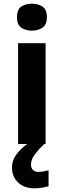

<svg xmlns="http://www.w3.org/2000/svg" viewBox="-20 -780 345 1040"><path d="M153 -760Q186 -760 210 -744.5Q234 -729 234 -687Q234 -646 210 -630Q186 -614 153 -614Q119 -614 95.5 -630Q72 -646 72 -687Q72 -729 95.5 -744.5Q119 -760 153 -760ZM227 -546V0H78V-546ZM148 111Q148 131 159 141Q170 151 187 151Q203 151 218 148Q233 145 243 142V229Q227 233 209 236.5Q191 240 167 240Q111 240 78 208.5Q45 177 45 128Q45 84 77 46Q109 8 155 -17L220 0Q186 32 167 58.5Q148 85 148 111Z"/></svg>

Font: Noto Sans Myanmar
Style: Bold
Weight: 700
Designer: Monotype Design Team
Foundry: Monotype Imaging Inc.
Version: Version 2.107; ttfautohint (v1.8.4.7-5d5b)